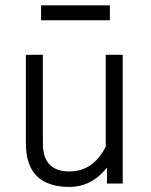

<svg xmlns="http://www.w3.org/2000/svg" viewBox="-20 -696 573 728"><path d="M78.1 -152.3Q78.1 12.7 243.2 12.7Q327.1 12.7 385.7 -60.5V0H445.3V-488.3H380.9V-139.6Q333 -45.9 243.2 -45.9Q142.6 -45.9 142.6 -152.3V-488.3H78.1ZM396.5 -619.1H135.7V-675.8H396.5Z"/></svg>

Font: Lohit Devanagari
Style: Regular
Weight: 400
Version: 2.95.4